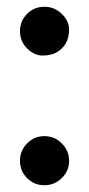

<svg xmlns="http://www.w3.org/2000/svg" viewBox="-20 -537 262 567"><path d="M174 -408.5Q164 -392 147.5 -382.5Q131 -373 106 -373Q81 -373 60 -394Q39 -415 39 -445Q39 -475 60 -496Q81 -517 111 -517Q141 -517 162.5 -496Q184 -475 184 -450Q184 -425 174 -408.5ZM162.5 -11Q141 10 111 10Q81 10 60 -11Q39 -32 39 -62Q39 -92 60 -113.5Q81 -135 111 -135Q141 -135 162.5 -113.5Q184 -92 184 -62Q184 -32 162.5 -11Z"/></svg>

Font: Cinzel Decorative
Style: Bold
Weight: 700
Version: Version 1.002;PS 001.002;hotconv 1.0.56;makeotf.lib2.0.21325